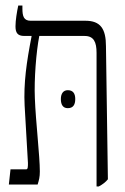

<svg xmlns="http://www.w3.org/2000/svg" viewBox="-20 -667 451 694"><path d="M12 0H116C121 -16 124 -27 124 -47C124 -103 109 -229 106 -312C103 -380 111 -481 122 -537H286C319 -537 329 -515 329 -476V7H337C352 -1 362 -9 370 -19L363 -500C363 -563 343 -592 289 -592H91C66 -592 61 -608 61 -636V-647H46C41 -624 36 -593 36 -572C36 -549 43 -537 68 -537H94V-535C76 -443 65 -366 69 -286L81 -78C81 -65 81 -55 75 -55H18ZM200 -309C200 -288 208 -276 225 -276C244 -276 252 -288 252 -309C252 -329 244 -341 225 -341C209 -341 200 -329 200 -309Z"/></svg>

Font: Noto Serif Hebrew ExtraCondensed Light
Style: Regular
Weight: 300
Width: 2
Designer: Monotype Design Team
Foundry: Monotype Imaging Inc.
Version: Version 2.004